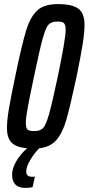

<svg xmlns="http://www.w3.org/2000/svg" viewBox="-20 -716 432 936"><path d="M392 -595Q392 -558 383 -501Q374 -444 354 -346Q322 -197 303.5 -132.5Q285 -68 255 -33.5Q225 1 171 7Q148 30 128 63Q108 96 108 121Q108 146 138 146L150 145L139 196Q126 200 103 200Q70 200 54.5 183Q39 166 39 136Q39 106 58.5 71.5Q78 37 112 7Q59 2 36.5 -20.5Q14 -43 14 -92Q14 -130 23.5 -186Q33 -242 54 -342Q87 -502 108 -569Q129 -636 162.5 -666Q196 -696 262 -696Q333 -696 362.5 -673.5Q392 -651 392 -595ZM300 -569Q300 -596 291.5 -603.5Q283 -611 261 -611Q232 -611 218 -597.5Q204 -584 189 -531Q174 -478 146 -344Q123 -235 114.5 -188Q106 -141 106 -118Q106 -91 114.5 -84Q123 -77 147 -77Q175 -77 189 -90.5Q203 -104 218.5 -157.5Q234 -211 262 -344Q300 -526 300 -569Z"/></svg>

Font: Saira Ultra Condensed SemiBold
Style: Italic
Weight: 600
Width: 1
Italic angle: -12°
Designer: Hector Gatti with collaboration of the Omnibus-Type team
Foundry: Omnibus-Type
Version: Version 1.001; ttfautohint (v1.8)